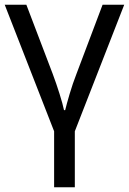

<svg xmlns="http://www.w3.org/2000/svg" viewBox="-20 -556 548 816"><path d="M298 240H210V2L0 -536H92L204 -242Q219 -202 233 -157.5Q247 -113 252 -88H257Q263 -113 276 -157Q289 -201 305 -242L416 -536H508L298 2Z"/></svg>

Font: RS Noto Sans
Style: Regular
Weight: 400
Designer: Monotype Design Team
Foundry: Monotype Imaging Inc.
Version: Version 3.10